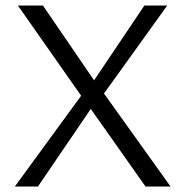

<svg xmlns="http://www.w3.org/2000/svg" viewBox="-20 -678 671 698"><path d="M275 -330 45 -658H136L322 -386L505 -658H588L358 -338L600 0H509L310 -282L118 0H34Z"/></svg>

Font: LXGW Bright TC
Style: Regular
Weight: 400
Designer: Christian Thalmann (Catharsis Fonts)
Foundry: LXGW / Christian Thalmann (Catharsis Fonts) / Fontworks Inc.
Version: Version 5.501